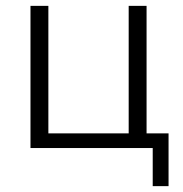

<svg xmlns="http://www.w3.org/2000/svg" viewBox="-20 -505 626 655"><path d="M501 130V0H84V-485H145V-50H419V-485H480V-50H555V130Z"/></svg>

Font: Nunito Sans 12pt Light
Style: Regular
Weight: 300
Designer: Vernon Adams
Foundry: Vernon Adams
Version: Version 3.101;gftools[0.9.27]